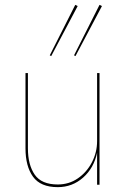

<svg xmlns="http://www.w3.org/2000/svg" viewBox="-20 -761 515 791"><path d="M191 -530 300 -736 290 -741 185 -533ZM291 -530 400 -736 390 -741 285 -533ZM95 -150V-460H85V-150Q85 -76 116 -33Q147 10 218 10Q278 10 322.5 -29.5Q367 -69 380 -132V0H390V-460H380V-180Q380 -133 358.5 -92Q337 -51 300.5 -26Q264 -1 218 -1Q151 -1 123 -41.5Q95 -82 95 -150Z"/></svg>

Font: Jost Thin
Style: Regular
Weight: 250
Version: Version 3.710